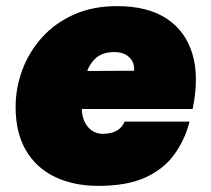

<svg xmlns="http://www.w3.org/2000/svg" viewBox="-20 -595 690 627"><path d="M301 12Q221 12 160 -17Q99 -46 65 -103.5Q31 -161 31 -245Q31 -308 53 -367Q75 -426 117.5 -473Q160 -520 221.5 -547.5Q283 -575 363 -575Q461 -575 523 -535Q585 -495 608 -420Q631 -345 609 -239H186L214 -363L418 -364Q420 -390 402.5 -407.5Q385 -425 353 -425Q313 -425 290 -402.5Q267 -380 257 -339Q247 -298 247 -242Q247 -218 255.5 -199Q264 -180 279.5 -169Q295 -158 315 -158Q345 -158 362.5 -169Q380 -180 387 -198H599Q584 -139 549.5 -91Q515 -43 455 -15.5Q395 12 301 12Z"/></svg>

Font: Azeret Mono Thin Black
Style: Italic
Weight: 900
Italic angle: -12°
Version: Version 1.002